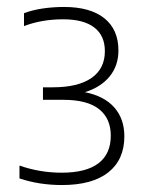

<svg xmlns="http://www.w3.org/2000/svg" viewBox="-20 -458 418 552"><path d="M337.5 -66Q337.5 1 291.5 37.5Q245.5 74 158 74Q93 74 36 55V18Q94.5 38.5 157.5 38.5Q227.5 38.5 263 11.5Q298.5 -15.5 298.5 -68Q298.5 -117.5 264.8 -144.2Q231 -171 162.5 -171H103.5V-207H131.5Q204.5 -207 243 -233.8Q281.5 -260.5 281.5 -311Q281.5 -355.5 251 -379Q220.5 -402.5 161.5 -402.5Q100 -402.5 49 -383V-420Q72 -429 102.2 -433.5Q132.5 -438 164 -438Q239.5 -438 280 -405.5Q320.5 -373 320.5 -313Q320.5 -269 295 -238Q269.5 -207 224 -193Q279.5 -182 308.5 -149.2Q337.5 -116.5 337.5 -66Z"/></svg>

Font: Encode Sans ExtraLight
Style: Regular
Weight: 275
Designer: Multiple Designers
Foundry: Impallari Type
Version: Version 2.000